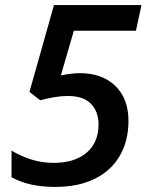

<svg xmlns="http://www.w3.org/2000/svg" viewBox="-20 -734 591 764"><path d="M297.9 -442.9Q386.2 -442.9 438.7 -392.3Q491.2 -341.8 491.2 -252.9Q491.2 -174.3 457 -114.7Q422.9 -55.2 357.4 -22.7Q292 9.8 199.2 9.8Q94.7 9.8 25.9 -28.8V-134.8Q107.4 -85.9 192.9 -85.9Q277.3 -85.9 324.7 -126.5Q372.1 -167 372.1 -238.8Q372.1 -290 341.8 -321Q311.5 -352.1 250 -352.1Q203.6 -352.1 140.1 -335L97.2 -368.2L194.8 -713.9H543L521 -611.8H273.9L222.2 -434.1Q267.6 -442.9 297.9 -442.9Z"/></svg>

Font: Open Sans Semibold
Style: Italic
Weight: 600
Italic angle: -12°
Foundry: Ascender Corporation
Version: Version 1.10